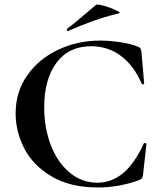

<svg xmlns="http://www.w3.org/2000/svg" viewBox="-20 -815 709 847"><path d="M588 -609Q597 -606 599.5 -601.5Q602 -597 604 -586L616 -447Q616 -444 611 -443Q606 -442 605 -446Q571 -525 514 -568Q457 -611 382 -611Q283 -611 229 -538Q175 -465 175 -342Q175 -250 204.5 -174Q234 -98 287.5 -53.5Q341 -9 409 -9Q473 -9 523.5 -51.5Q574 -94 614 -181Q615 -185 620.5 -184Q626 -183 626 -180L611 -44Q609 -32 606.5 -28.5Q604 -25 595 -21Q506 12 412 12Q290 12 208 -36.5Q126 -85 87.5 -159.5Q49 -234 49 -315Q49 -410 100.5 -483Q152 -556 237.5 -596Q323 -636 421 -636Q465 -636 513 -628.5Q561 -621 588 -609ZM280 -678Q276 -678 275 -682.5Q274 -687 277 -689Q306 -710 358 -755Q388 -781 403 -793Q408 -798 438.5 -789.5Q469 -781 492.5 -769.5Q516 -758 504 -756Q442 -741 390.5 -722.5Q339 -704 282 -679Z"/></svg>

Font: Cormorant Unicase
Style: Bold
Weight: 700
Designer: Christian Thalmann (Catharsis Fonts)
Foundry: Catharsis Fonts
Version: Version 4.000